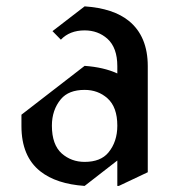

<svg xmlns="http://www.w3.org/2000/svg" viewBox="-20 -577 567 616"><path d="M251.5 -57.6Q302.7 -57.6 327.6 -87.4Q356.4 -122.1 356.4 -173.8Q356.4 -233.4 324.7 -261.7Q294.4 -288.6 251.5 -288.6Q200.2 -288.6 175.3 -258.8Q146.5 -224.1 146.5 -173.8Q146.5 -112.8 178.2 -84.5Q209 -57.6 251.5 -57.6ZM251.5 19.5Q160.6 13.2 109.4 -27.3Q48.8 -75.2 48.8 -172.4V-209L251.5 -365.7Q313 -361.3 356.4 -341.3V-364.7Q356.4 -423.8 324.7 -452.6Q294.4 -479.5 251.5 -479.5Q203.6 -479.5 175.3 -449.7L148.4 -477.1L251.5 -556.6Q343.8 -550.3 393.6 -509.8Q454.1 -460.4 454.1 -364.7V-24.4L361.3 19.5H356.4V-62Z"/></svg>

Font: Nova Cut
Style: Book
Weight: 400
Version: Version 2.000